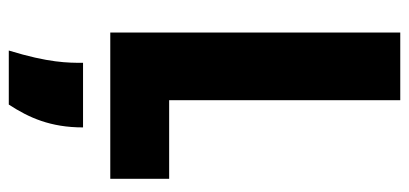

<svg xmlns="http://www.w3.org/2000/svg" viewBox="-267 -433 931 437"><g transform="rotate(90 198.5 -214.5)"><path d="M54 0H387V-134H208V-660H54ZM95 231H218C248 185 270 136 270 62H123C123 96 123 140 95 231Z"/></g></svg>

Font: Bricolage Grotesque 10pt Condensed ExtraBold
Style: Regular
Weight: 800
Width: 3
Designer: Mathieu Triay
Foundry: Atelier Triay
Version: Version 1.000;gftools[0.9.29]